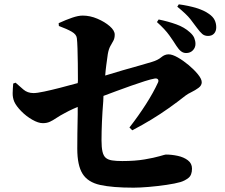

<svg xmlns="http://www.w3.org/2000/svg" viewBox="-20 -848 1040 887"><path d="M251 -741Q286 -757 314 -766.5Q342 -776 362 -776Q396 -776 430 -761.5Q464 -747 487 -727Q510 -707 510 -688Q510 -671 503.5 -659.5Q497 -648 489.5 -634.5Q482 -621 478 -598Q475 -580 471 -547Q468 -525 466 -499Q505 -511 546 -523Q589 -535 625.5 -545.5Q662 -556 682 -562Q709 -570 725 -583.5Q741 -597 759 -597Q776 -597 801.5 -582.5Q827 -568 852 -547Q877 -526 894.5 -504.5Q912 -483 912 -468Q912 -453 897 -442Q882 -431 864.5 -422.5Q847 -414 838 -407Q800 -377 760.5 -349Q721 -321 679 -295.5Q637 -270 591 -246L578 -259Q620 -313 654.5 -367Q689 -421 710 -467Q714 -476 709.5 -481.5Q705 -487 694 -485Q677 -482 648.5 -473Q620 -464 586 -452Q552 -440 517 -427Q486 -415 458 -405Q457 -392 457 -380Q453 -332 451 -285.5Q449 -239 449 -200Q449 -167 453.5 -147.5Q458 -128 468.5 -119Q479 -110 497.5 -107Q516 -104 545 -104Q604 -104 648 -111.5Q692 -119 717.5 -126.5Q743 -134 746 -134Q773 -134 801 -128Q829 -122 848 -107.5Q867 -93 867 -69Q867 -39 850.5 -26Q834 -13 814 -7Q790 0 749.5 6Q709 12 667.5 15.5Q626 19 597 19Q500 19 443 6.5Q386 -6 361.5 -45Q337 -84 337 -161Q337 -190 337.5 -232Q338 -274 339 -320Q339 -338 339 -354Q328 -350 318 -345Q298 -336 280 -326Q257 -314 241.5 -303.5Q226 -293 211.5 -286Q197 -279 178 -279Q157 -279 129 -295Q101 -311 78 -334.5Q55 -358 46 -378Q38 -397 38.5 -418Q39 -439 41 -462L52 -466Q69 -451 88 -434.5Q107 -418 135 -418Q151 -418 184 -425Q217 -432 256 -442Q295 -452 331 -462Q335 -463 339 -464Q339 -470 340 -475Q340 -515 339.5 -554Q339 -593 338 -624.5Q337 -656 335 -672Q333 -689 311.5 -701.5Q290 -714 252 -728ZM795 -636Q782 -657 762 -685Q742 -713 705 -746L713 -758Q757 -749 794.5 -735.5Q832 -722 857 -699Q872 -686 877.5 -672.5Q883 -659 883 -645Q883 -628 871 -615.5Q859 -603 840 -603Q827 -603 816.5 -611Q806 -619 795 -636ZM890 -719Q878 -736 859.5 -759.5Q841 -783 799 -817L806 -828Q851 -822 887 -811Q923 -800 945 -784Q964 -771 971.5 -755.5Q979 -740 979 -722Q979 -704 969 -693Q959 -682 941 -682Q925 -682 914.5 -691Q904 -700 890 -719Z"/></svg>

Font: Early Summer Mincho Heavy
Style: Regular
Weight: 900
Designer: GuiWonder
Version: Version 1.002